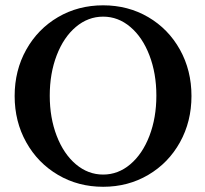

<svg xmlns="http://www.w3.org/2000/svg" viewBox="-20 -696 777 729"><path d="M35.6 -331.5Q35.6 -428.7 79.6 -507.3Q123.5 -585.9 200.2 -630.9Q276.9 -675.8 371.6 -675.8Q466.3 -675.8 543 -630.9Q619.6 -585.9 663.3 -507.3Q707 -428.7 707 -331.5Q707 -234.4 663.3 -155.8Q619.6 -77.1 543 -32Q466.3 13.2 371.6 13.2Q276.9 13.2 200.2 -32Q123.5 -77.1 79.6 -155.8Q35.6 -234.4 35.6 -331.5ZM573.7 -333Q573.7 -417.3 547.3 -486Q521 -554.7 474.8 -593.7Q428.7 -632.8 371.6 -632.8Q314.5 -632.8 268.1 -593.8Q221.7 -554.7 195.3 -486Q168.9 -417.3 168.9 -332.9Q168.9 -248.5 195.4 -179.9Q221.9 -111.3 268.2 -72.2Q314.5 -33.2 371.6 -33.2Q428.7 -33.2 474.8 -72.3Q521 -111.4 547.3 -180Q573.7 -248.7 573.7 -333Z"/></svg>

Font: Junicode Two Beta VF
Style: Regular
Weight: 400
Designer: Peter S. Baker
Foundry: Briery Creek Software
Version: Version 1.031 beta; ttfautohint (v1.8.1.43-b0c9)